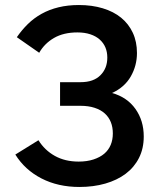

<svg xmlns="http://www.w3.org/2000/svg" viewBox="-20 -737 632 764"><path d="M296 7Q211 7 145 -27Q79 -61 41 -122L133 -179Q158 -139 198.5 -116.5Q239 -94 293 -94Q326 -94 352 -102.5Q378 -111 395 -125.5Q412 -140 420.5 -160.5Q429 -181 429 -206Q429 -231 421 -251Q413 -271 397 -285.5Q381 -300 356.5 -308Q332 -316 300 -316H219V-410H300Q327 -410 346.5 -417Q366 -424 379.5 -437.5Q393 -451 400 -468.5Q407 -486 407 -508Q407 -530 399.5 -548Q392 -566 377 -579.5Q362 -593 339.5 -600.5Q317 -608 288 -608Q233 -608 195 -586Q157 -564 136 -527L47 -589Q67 -618 91 -641.5Q115 -665 145.5 -682Q176 -699 213 -708Q250 -717 294 -717Q346 -717 389 -704Q432 -691 462 -666.5Q492 -642 508.5 -606.5Q525 -571 525 -526Q525 -476 500.5 -433Q476 -390 426 -367Q486 -350 519 -303.5Q552 -257 552 -194Q552 -146 533 -108.5Q514 -71 480 -45.5Q446 -20 399 -6.5Q352 7 296 7Z"/></svg>

Font: Rising Sun SemiBold
Style: Regular
Weight: 600
Designer: Matt McInerney, Pablo Impallari, Rodrigo Fuenzalida (Raleway font), Stephen Hutchings (Greek), Cristiano Sobral (main ch
Foundry: The Rising Sun Project Authors
Version: Version 4.327; ttfautohint (v1.8.4.7-5d5b-dirty)